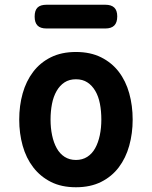

<svg xmlns="http://www.w3.org/2000/svg" viewBox="-20 -779 640 809"><path d="M300 10Q239 10 194.5 -12.5Q150 -35 120 -74Q90 -113 75.5 -165Q61 -217 61 -275Q61 -334 75.5 -385.5Q90 -437 119.5 -476Q149 -515 194 -537.5Q239 -560 300 -560Q361 -560 406 -537.5Q451 -515 480.5 -476.5Q510 -438 524.5 -386Q539 -334 539 -275Q539 -217 524.5 -165Q510 -113 480.5 -74Q451 -35 406 -12.5Q361 10 300 10ZM300 -105Q327 -105 347.5 -118Q368 -131 381 -154.5Q394 -178 400.5 -209Q407 -240 407 -275Q407 -311 401 -342Q395 -373 381.5 -396Q368 -419 348 -432Q328 -445 300 -445Q272 -445 252 -432Q232 -419 218.5 -395.5Q205 -372 199 -341Q193 -310 193 -275Q193 -240 199.5 -209Q206 -178 219 -154.5Q232 -131 252.5 -118Q273 -105 300 -105ZM176 -659Q150 -659 138 -671.5Q126 -684 126 -709Q126 -735 138 -747Q150 -759 176 -759H424Q449 -759 461.5 -747Q474 -735 474 -710Q474 -684 461.5 -671.5Q449 -659 424 -659Z"/></svg>

Font: Maple Mono NL
Style: Bold
Weight: 700
Monospace: yes
Designer: subframe7536
Version: Version 7.000